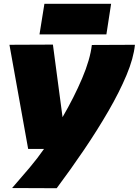

<svg xmlns="http://www.w3.org/2000/svg" viewBox="-20 -786 734 1016"><path d="M466 -548 694 -549Q687 -478 649.5 -388.5Q612 -299 553.5 -198Q495 -97 424.5 7Q354 111 280 210L44 209Q94 152 136.5 101.5Q179 51 213 2H129L30 -549L260 -550L311 -166Q372 -271 414.5 -371Q457 -471 466 -548ZM189 -604 215 -766H568L543 -604Z"/></svg>

Font: Georama Expanded Black
Style: Italic
Weight: 900
Width: 7
Italic angle: -9°
Designer: Jean-Baptiste Levee
Foundry: Production Type
Version: Version 1.000